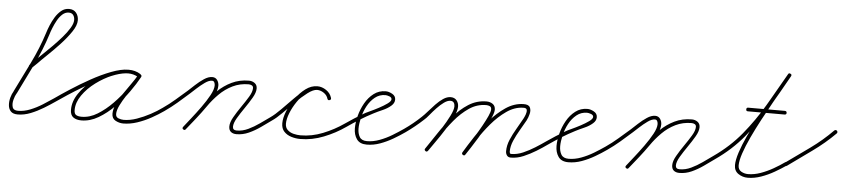

<svg xmlns="http://www.w3.org/2000/svg" viewBox="-39 -761 4386 995"><g transform="rotate(5 2154.5 -264.0)"><path d="M122 -233Q115 -227 108 -233Q102 -240 108 -247Q115 -253 121 -258.5Q127 -264 133 -271Q146 -284 168.5 -305.5Q191 -327 217 -353Q243 -379 266 -405.5Q289 -432 303.5 -456Q318 -480 318 -498Q318 -513 310.5 -523.5Q303 -534 287 -534Q269 -534 254 -520.5Q239 -507 228 -487Q217 -467 209 -447Q201 -427 197 -413Q171 -331 132 -251Q93 -171 55 -94Q55 -94 54 -93Q54 -93 54 -93Q46 -80 40.5 -59Q35 -38 40 -21Q45 -4 69 -4Q100 -4 132.5 -17Q165 -30 195 -49Q225 -68 250 -85Q250 -85 250 -85Q250 -85 250 -85Q257 -90 263 -82Q268 -75 260 -69Q234 -51 202 -31.5Q170 -12 136 1.5Q102 15 69 15Q44 15 32.5 2.5Q21 -10 19.5 -29.5Q18 -49 23.5 -69Q29 -89 38 -103Q38 -103 38 -103Q37 -102 37 -102Q75 -179 114 -258Q153 -337 179 -419Q184 -436 193.5 -459Q203 -482 216 -503Q229 -524 246.5 -538.5Q264 -553 287 -553Q311 -553 324 -537Q337 -521 337 -498Q337 -472 314.5 -438.5Q292 -405 260 -370.5Q228 -336 196.5 -306Q165 -276 147 -257Q141 -251 134.5 -245Q128 -239 122 -233Q122 -233 122 -233Q122 -233 122 -233Z M247 -72Q242 -79 250 -85Q281 -107 328 -137.5Q375 -168 428 -197.5Q481 -227 532 -246.5Q583 -266 623 -266Q639 -266 654.5 -262Q670 -258 684 -249Q691 -243 686 -236Q681 -228 673 -233Q649 -247 621 -247Q585 -247 540.5 -228.5Q496 -210 455 -179.5Q414 -149 387.5 -111Q361 -73 361 -34Q361 -14 371.5 -8Q382 -2 400 -2Q442 -2 482.5 -27Q523 -52 560 -90Q597 -128 626 -169Q655 -210 673 -243Q677 -251 686 -246Q694 -242 689 -233Q679 -214 660 -187.5Q641 -161 622 -132.5Q603 -104 590 -77.5Q577 -51 577 -32Q577 -16 591 -10.5Q605 -5 618 -5Q651 -5 686.5 -17.5Q722 -30 755.5 -48Q789 -66 815 -85Q815 -85 815 -85Q815 -85 815 -85Q822 -90 828 -82Q833 -75 825 -69Q798 -50 763 -30.5Q728 -11 690.5 1.5Q653 14 618 14Q597 14 577.5 3.5Q558 -7 558 -32Q558 -56 571 -83.5Q584 -111 603 -139Q622 -167 641 -193.5Q660 -220 673 -243Q677 -251 686 -246Q694 -242 689 -233Q670 -198 639.5 -155Q609 -112 570.5 -73Q532 -34 488.5 -8.5Q445 17 400 17Q374 17 358 5.5Q342 -6 342 -34Q342 -77 370 -118.5Q398 -160 441.5 -193Q485 -226 533 -246Q581 -266 621 -266Q655 -266 683 -249Q691 -245 685 -236Q680 -228 672 -233Q662 -241 649 -244Q636 -247 623 -247Q594 -247 556 -234Q518 -221 476 -200Q434 -179 393.5 -155Q353 -131 318 -108Q283 -85 260 -69Q253 -64 247 -72Z M825 -69Q818 -64 812 -72Q807 -79 815 -85Q847 -107 877 -133Q907 -159 937 -185Q950 -197 971 -216.5Q992 -236 1014.5 -251Q1037 -266 1057 -266Q1074 -266 1083 -253Q1092 -240 1092 -224Q1092 -200 1075 -167.5Q1058 -135 1033 -100Q1008 -65 983.5 -34.5Q959 -4 943 16Q943 16 943 16Q943 16 943 16Q938 23 930 17Q923 12 929 4Q943 -14 966.5 -43.5Q990 -73 1014.5 -107Q1039 -141 1056 -172Q1073 -203 1073 -224Q1073 -232 1069.5 -239.5Q1066 -247 1057 -247Q1041 -247 1020 -232Q999 -217 979.5 -199Q960 -181 949 -171Q919 -144 888.5 -118Q858 -92 825 -69Q825 -69 825 -69Q825 -69 825 -69ZM943 16Q938 23 930 17Q923 12 929 4Q953 -27 978 -58Q1003 -89 1025 -121Q1051 -160 1084.5 -192.5Q1118 -225 1158.5 -244.5Q1199 -264 1248 -264Q1265 -264 1278 -254.5Q1291 -245 1291 -227Q1291 -206 1275 -178.5Q1259 -151 1238.5 -121.5Q1218 -92 1202 -65Q1186 -38 1186 -19Q1186 -1 1207 -1Q1237 -1 1266.5 -15Q1296 -29 1323.5 -48.5Q1351 -68 1375 -85Q1375 -85 1375 -85Q1375 -85 1375 -85Q1382 -90 1388 -82Q1393 -75 1385 -69Q1360 -51 1331 -30.5Q1302 -10 1271 4Q1240 18 1207 18Q1189 18 1178 9Q1167 0 1167 -19Q1167 -40 1183 -68Q1199 -96 1219.5 -125.5Q1240 -155 1256 -181.5Q1272 -208 1272 -227Q1272 -237 1264.5 -241Q1257 -245 1248 -245Q1203 -245 1165 -226.5Q1127 -208 1096 -177Q1065 -146 1041 -111Q1018 -78 993 -46.5Q968 -15 943 16Q943 16 943 16Q943 16 943 16Z M1385 -69Q1378 -64 1372 -72Q1367 -79 1375 -85Q1398 -101 1427 -130.5Q1456 -160 1487 -191.5Q1518 -223 1548 -244.5Q1578 -266 1604 -266Q1628 -266 1650 -251Q1672 -236 1679 -212Q1679 -212 1679 -212Q1679 -212 1679 -212Q1682 -203 1673 -200Q1664 -197 1661 -206Q1656 -224 1639 -235.5Q1622 -247 1604 -247Q1584 -247 1555 -225Q1526 -203 1495 -172Q1464 -141 1435 -112Q1406 -83 1385 -69Q1385 -69 1385 -69Q1385 -69 1385 -69ZM1679 -212Q1682 -203 1673 -200Q1664 -197 1661 -206Q1656 -224 1639 -235.5Q1622 -247 1604 -247Q1577 -247 1551 -227Q1525 -207 1504 -176.5Q1483 -146 1470.5 -114.5Q1458 -83 1458 -59Q1458 -38 1471 -26Q1484 -14 1502.5 -9.5Q1521 -5 1538 -5Q1597 -5 1654.5 -28Q1712 -51 1761 -85Q1768 -90 1774 -82Q1779 -75 1771 -69Q1721 -34 1660.5 -10Q1600 14 1538 14Q1515 14 1492 7Q1469 0 1454 -16Q1439 -32 1439 -59Q1439 -87 1453 -122Q1467 -157 1490.5 -190Q1514 -223 1543 -244.5Q1572 -266 1604 -266Q1628 -266 1650 -251Q1672 -236 1679 -212Q1679 -212 1679 -212Q1679 -212 1679 -212Z M1771 -69Q1764 -64 1758 -72Q1753 -79 1761 -85Q1784 -101 1807.5 -116Q1831 -131 1855 -145Q1863 -150 1885 -160Q1907 -170 1931.5 -183Q1956 -196 1974 -209Q1992 -222 1992 -232Q1992 -242 1979.5 -246.5Q1967 -251 1959 -251Q1928 -251 1904.5 -232Q1881 -213 1865.5 -184Q1850 -155 1842.5 -123Q1835 -91 1835 -66Q1835 -41 1845.5 -23Q1856 -5 1884 -5Q1916 -5 1949.5 -17.5Q1983 -30 2013.5 -48.5Q2044 -67 2070 -85Q2070 -85 2070 -85Q2070 -85 2070 -85Q2077 -90 2083 -82Q2088 -75 2080 -69Q2053 -50 2020.5 -31Q1988 -12 1953.5 0.5Q1919 13 1884 13Q1848 13 1832 -10Q1816 -33 1816 -66Q1816 -96 1825 -131Q1834 -166 1852 -198Q1870 -230 1897 -250.5Q1924 -271 1959 -271Q1975 -271 1993 -261Q2011 -251 2011 -232Q2011 -214 1995 -200Q1977 -184 1951.5 -173Q1926 -162 1905 -151Q1870 -133 1837 -112.5Q1804 -92 1771 -69Q1771 -69 1771 -69Q1771 -69 1771 -69Z M2067 -72Q2062 -79 2070 -85Q2116 -117 2156 -155Q2169 -167 2185.5 -186Q2202 -205 2220.5 -224.5Q2239 -244 2258.5 -257Q2278 -270 2297 -270Q2317 -270 2328 -256.5Q2339 -243 2339 -224Q2339 -203 2323 -170Q2307 -137 2284 -100.5Q2261 -64 2238.5 -32.5Q2216 -1 2204 17Q2198 25 2191 20Q2183 14 2188 7Q2200 -10 2221.5 -40.5Q2243 -71 2265.5 -106.5Q2288 -142 2304 -174Q2320 -206 2320 -224Q2320 -236 2314.5 -243.5Q2309 -251 2297 -251Q2282 -251 2264 -238Q2246 -225 2228 -206Q2210 -187 2195 -168.5Q2180 -150 2169 -141Q2128 -103 2080 -69Q2073 -64 2067 -72ZM2191 20Q2183 14 2188 7Q2214 -31 2244.5 -77Q2275 -123 2311 -166Q2347 -209 2390 -236.5Q2433 -264 2484 -264Q2502 -264 2516 -254.5Q2530 -245 2530 -225Q2530 -211 2519.5 -186.5Q2509 -162 2492.5 -132.5Q2476 -103 2458 -73Q2440 -43 2424 -19Q2408 5 2399 19Q2399 19 2399 19Q2399 19 2399 19Q2394 27 2386 22Q2378 17 2383 9Q2391 -3 2406.5 -27Q2422 -51 2440 -80Q2458 -109 2474 -138Q2490 -167 2500.5 -190Q2511 -213 2511 -225Q2511 -237 2502.5 -241Q2494 -245 2484 -245Q2436 -245 2395.5 -217.5Q2355 -190 2320.5 -148.5Q2286 -107 2257 -62Q2228 -17 2204 17Q2198 25 2191 20ZM2386 23Q2378 18 2382 10Q2404 -27 2434.5 -73.5Q2465 -120 2502.5 -163.5Q2540 -207 2583.5 -236.5Q2627 -266 2675 -267Q2702 -268 2709.5 -253.5Q2717 -239 2712 -219Q2707 -199 2699 -184Q2685 -159 2668.5 -131Q2652 -103 2639 -73.5Q2626 -44 2626 -16Q2626 -12 2627.5 -8Q2629 -4 2634 -4Q2665 -4 2696 -17.5Q2727 -31 2756.5 -49.5Q2786 -68 2810 -85Q2817 -90 2823 -82Q2828 -75 2820 -69Q2795 -51 2764 -32Q2733 -13 2700 1Q2667 15 2634 15Q2620 15 2613.5 5.5Q2607 -4 2607 -16Q2607 -46 2620 -76.5Q2633 -107 2650.5 -136.5Q2668 -166 2682 -192Q2687 -201 2692 -214.5Q2697 -228 2695 -238.5Q2693 -249 2675 -248Q2631 -247 2589.5 -218Q2548 -189 2512 -146.5Q2476 -104 2447.5 -59Q2419 -14 2399 19Q2394 28 2386 23Z M2820 -69Q2813 -64 2807 -72Q2802 -79 2810 -85Q2833 -101 2856.5 -116Q2880 -131 2904 -145Q2912 -150 2934 -160Q2956 -170 2980.5 -183Q3005 -196 3023 -209Q3041 -222 3041 -232Q3041 -242 3028.5 -246.5Q3016 -251 3008 -251Q2977 -251 2953.5 -232Q2930 -213 2914.5 -184Q2899 -155 2891.5 -123Q2884 -91 2884 -66Q2884 -41 2894.5 -23Q2905 -5 2933 -5Q2965 -5 2998.5 -17.5Q3032 -30 3062.5 -48.5Q3093 -67 3119 -85Q3119 -85 3119 -85Q3119 -85 3119 -85Q3126 -90 3132 -82Q3137 -75 3129 -69Q3102 -50 3069.5 -31Q3037 -12 3002.5 0.5Q2968 13 2933 13Q2897 13 2881 -10Q2865 -33 2865 -66Q2865 -96 2874 -131Q2883 -166 2901 -198Q2919 -230 2946 -250.5Q2973 -271 3008 -271Q3024 -271 3042 -261Q3060 -251 3060 -232Q3060 -214 3044 -200Q3026 -184 3000.5 -173Q2975 -162 2954 -151Q2919 -133 2886 -112.5Q2853 -92 2820 -69Q2820 -69 2820 -69Q2820 -69 2820 -69Z M3129 -69Q3122 -64 3116 -72Q3111 -79 3119 -85Q3151 -107 3181 -133Q3211 -159 3241 -185Q3254 -197 3275 -216.5Q3296 -236 3318.5 -251Q3341 -266 3361 -266Q3378 -266 3387 -253Q3396 -240 3396 -224Q3396 -200 3379 -167.5Q3362 -135 3337 -100Q3312 -65 3287.5 -34.5Q3263 -4 3247 16Q3247 16 3247 16Q3247 16 3247 16Q3242 23 3234 17Q3227 12 3233 4Q3247 -14 3270.5 -43.5Q3294 -73 3318.5 -107Q3343 -141 3360 -172Q3377 -203 3377 -224Q3377 -232 3373.5 -239.5Q3370 -247 3361 -247Q3345 -247 3324 -232Q3303 -217 3283.5 -199Q3264 -181 3253 -171Q3223 -144 3192.5 -118Q3162 -92 3129 -69Q3129 -69 3129 -69Q3129 -69 3129 -69ZM3247 16Q3242 23 3234 17Q3227 12 3233 4Q3257 -27 3282 -58Q3307 -89 3329 -121Q3355 -160 3388.5 -192.5Q3422 -225 3462.5 -244.5Q3503 -264 3552 -264Q3569 -264 3582 -254.5Q3595 -245 3595 -227Q3595 -206 3579 -178.5Q3563 -151 3542.5 -121.5Q3522 -92 3506 -65Q3490 -38 3490 -19Q3490 -1 3511 -1Q3541 -1 3570.5 -15Q3600 -29 3627.5 -48.5Q3655 -68 3679 -85Q3679 -85 3679 -85Q3679 -85 3679 -85Q3686 -90 3692 -82Q3697 -75 3689 -69Q3664 -51 3635 -30.5Q3606 -10 3575 4Q3544 18 3511 18Q3493 18 3482 9Q3471 0 3471 -19Q3471 -40 3487 -68Q3503 -96 3523.5 -125.5Q3544 -155 3560 -181.5Q3576 -208 3576 -227Q3576 -237 3568.5 -241Q3561 -245 3552 -245Q3507 -245 3469 -226.5Q3431 -208 3400 -177Q3369 -146 3345 -111Q3322 -78 3297 -46.5Q3272 -15 3247 16Q3247 16 3247 16Q3247 16 3247 16Z M3689 -69Q3682 -64 3676 -72Q3671 -79 3679 -85Q3762 -143 3822 -216Q3882 -289 3930.5 -371.5Q3979 -454 4028 -541Q4032 -549 4041 -544Q4049 -540 4044 -531Q4032 -510 4010.5 -472.5Q3989 -435 3963 -389Q3937 -343 3910.5 -293.5Q3884 -244 3862 -197Q3840 -150 3827 -111.5Q3814 -73 3814 -48Q3814 -26 3830.5 -16.5Q3847 -7 3866 -7Q3898 -7 3931.5 -19Q3965 -31 3996.5 -49Q4028 -67 4053 -85Q4053 -85 4053 -85Q4053 -85 4053 -85Q4060 -90 4066 -82Q4071 -75 4063 -69Q4037 -51 4004 -32Q3971 -13 3935.5 -0.5Q3900 12 3866 12Q3839 12 3817 -3Q3795 -18 3795 -48Q3795 -74 3808 -114Q3821 -154 3843 -201.5Q3865 -249 3891.5 -299Q3918 -349 3944.5 -395.5Q3971 -442 3993 -480Q4015 -518 4028 -541Q4032 -549 4041 -544Q4049 -540 4044 -531Q3995 -443 3945.5 -359.5Q3896 -276 3835 -202Q3774 -128 3689 -69Q3689 -69 3689 -69Q3689 -69 3689 -69ZM3837 -331Q3828 -331 3828 -340Q3828 -350 3837 -350Q3885 -350 3932.5 -350Q3980 -350 4028 -350Q4028 -350 4028 -350Q4028 -350 4028 -350Q4038 -350 4038 -340Q4038 -331 4028 -331Q3980 -331 3932.5 -331Q3885 -331 3837 -331Q3837 -331 3837 -331Q3837 -331 3837 -331Z M4050 -70Q4045 -78 4052 -83Q4114 -127 4176.5 -172Q4239 -217 4292 -271Q4292 -271 4292 -271Q4292 -271 4292 -271Q4299 -277 4306 -271Q4312 -264 4306 -257Q4252 -203 4188.5 -157.5Q4125 -112 4064 -68Q4056 -62 4050 -70Z"/></g></svg>

Font: FRB American Cursive Guidelines Arrows Extralight
Style: Italic
Weight: 200
Italic angle: -25°
Version: Version 2.0;Modular Font Editor K font №1